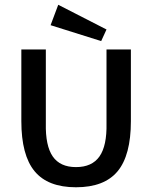

<svg xmlns="http://www.w3.org/2000/svg" viewBox="-20 -773 641 808"><path d="M405.8 -600.1 192.9 -667 225.1 -752.9 428.2 -648.9ZM299.8 15.1Q181.2 15.1 125.5 -52.5Q69.8 -120.1 69.8 -263.2V-564.9H172.9V-253.9Q170.9 -159.7 201.9 -114.7Q232.9 -69.8 299.8 -69.8Q367.2 -69.8 398.7 -114.7Q430.2 -159.7 428.2 -253.9V-564.9H530.8V-263.2Q530.8 -119.6 474.9 -52.2Q418.9 15.1 299.8 15.1Z"/></svg>

Font: Neutral Grotesk
Style: Regular
Weight: 400
Designer: Nawras Khrais
Foundry: Nawras Khrais
Version: Version 1.000;PS 001.000;hotconv 1.0.88;makeotf.lib2.5.64775